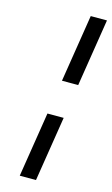

<svg xmlns="http://www.w3.org/2000/svg" viewBox="-129 -818 546 937"><g transform="rotate(15 144.5 -349.0)"><path d="M153 -429 207 -770H289L235 -429ZM74 72 126 -256H208L156 72Z"/></g></svg>

Font: Exo Thin Medium
Style: Italic
Weight: 500
Italic angle: -9°
Version: Version 2.000